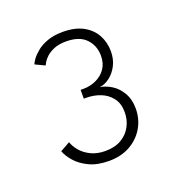

<svg xmlns="http://www.w3.org/2000/svg" viewBox="-66 -728 345 380"><g transform="rotate(-20 107.0 -538.0)"><path d="M30 -632.5Q30.5 -635.5 35.2 -642.2Q40 -649 49 -656.5Q58 -664 71.8 -669Q85.5 -674 104.5 -674Q129.5 -674 146.8 -664.8Q164 -655.5 172.5 -639.8Q181 -624 181 -605.5Q181 -589 174.5 -576.2Q168 -563.5 157.8 -555.5Q147.5 -547.5 136 -546Q147.5 -544.5 159.8 -537Q172 -529.5 180.2 -515.5Q188.5 -501.5 188.5 -482.5Q188.5 -460 177.8 -441.8Q167 -423.5 148 -413Q129 -402.5 104 -402.5Q79.5 -402.5 62.5 -410.5Q45.5 -418.5 35 -430.5Q24.5 -442.5 21 -453L41.5 -464.5Q44.5 -455.5 52.2 -446Q60 -436.5 73 -430Q86 -423.5 103.5 -423.5Q123.5 -423.5 137.2 -431.5Q151 -439.5 158.2 -453Q165.5 -466.5 165.5 -483Q165.5 -501 156.5 -512.8Q147.5 -524.5 133.5 -530Q119.5 -535.5 103.5 -535.5H98.5V-554H105Q119 -554 131.8 -560Q144.5 -566 152 -577Q159.5 -588 159.5 -604Q159.5 -625 145.8 -639.5Q132 -654 104 -654Q89 -654 78.8 -649.8Q68.5 -645.5 62.2 -639.8Q56 -634 53.2 -629Q50.5 -624 50 -623Z"/></g></svg>

Font: League Spartan Thin Light
Style: Regular
Weight: 300
Version: Version 2.002